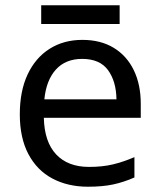

<svg xmlns="http://www.w3.org/2000/svg" viewBox="-20 -697 604 727"><path d="M292 -546Q361 -546 410.5 -516Q460 -486 486.5 -431.5Q513 -377 513 -304V-251H146Q148 -160 192.5 -112.5Q237 -65 317 -65Q368 -65 407.5 -74.5Q447 -84 489 -102V-25Q448 -7 408 1.5Q368 10 313 10Q237 10 178.5 -21Q120 -52 87.5 -113.5Q55 -175 55 -264Q55 -352 84.5 -415Q114 -478 167.5 -512Q221 -546 292 -546ZM291 -474Q228 -474 191.5 -433.5Q155 -393 148 -321H421Q420 -389 389 -431.5Q358 -474 291 -474ZM433 -677V-606H136V-677Z"/></svg>

Font: Noto Sans Old South Arabian
Style: Regular
Weight: 400
Designer: Monotype Design Team
Foundry: Monotype Imaging Inc.
Version: Version 2.001; ttfautohint (v1.8.4.7-5d5b)